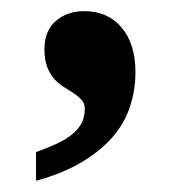

<svg xmlns="http://www.w3.org/2000/svg" viewBox="-20 -172 334 346"><path d="M224.1 -42Q224.1 -10.3 214.4 19.8Q204.6 49.8 183.1 74.7Q161.6 99.6 127.4 120.1Q93.3 140.6 44.9 153.8V102.1Q66.9 94.2 83.5 86.4Q100.1 78.6 110.8 69.3Q121.6 60.5 127.2 49.6Q132.8 38.6 132.8 23.9Q132.8 14.6 127.4 8.5Q122.1 2.4 114.3 -2.9Q110.4 -5.4 106 -8.3Q101.6 -11.2 96.7 -14.2Q87.4 -19.5 79.1 -28.3Q70.8 -37.1 65.4 -50.3Q63 -56.6 61.5 -64.9Q60.1 -73.2 60.1 -83Q60.1 -116.7 80.6 -134.3Q101.1 -151.9 131.8 -151.9Q174.3 -151.9 199.2 -122.3Q224.1 -92.8 224.1 -42Z"/></svg>

Font: Sitara
Style: Bold Italic
Weight: 700
Italic angle: -11°
Designer: Neelakash Kshetrimayum
Foundry: Neelakash Kshetrimayum
Version: Version 1.000;PS Version 1.000;PS 1.0;hotconv 1.;hotconv 1.0